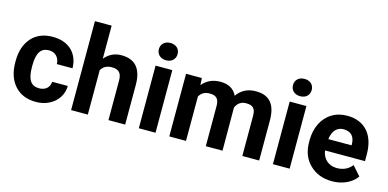

<svg xmlns="http://www.w3.org/2000/svg" viewBox="-71 -1152 3161 1564"><g transform="rotate(15 1509.0 -370.0)"><path d="M274 -104C206 -104 173 -148 173 -257V-271C173 -379 208 -424 273 -424C326 -424 362 -387 363 -332H495C494 -394 474 -444 435 -482C395 -519 342 -538 275 -538C200 -538 140 -514 97 -466C54 -417 32 -352 32 -271V-261C32 -176 54 -110 98 -62C141 -14 201 10 276 10C317 10 354 2 387 -15C454 -48 495 -111 495 -183H363C362 -135 326 -104 274 -104Z M572 -750V0H713V-375C732 -407 762 -423 803 -423C863 -423 887 -395 887 -334V0H1028V-338C1027 -471 969 -538 854 -538C797 -538 750 -516 713 -471V-750Z M1284 -528H1143V0H1284ZM1134 -665C1134 -622 1166 -592 1214 -592C1261 -592 1292 -622 1292 -665C1292 -708 1261 -738 1213 -738C1165 -738 1134 -708 1134 -665Z M1541 0V-374C1559 -407 1588 -423 1628 -423C1687 -423 1708 -397 1708 -336V0H1849L1848 -363C1865 -403 1894 -423 1936 -423C1996 -423 2016 -397 2016 -337V0H2158V-337C2158 -472 2103 -538 1988 -538C1919 -538 1866 -511 1829 -458C1804 -511 1757 -538 1689 -538C1625 -538 1574 -515 1537 -469L1533 -528H1400V0Z M2415 -528H2274V0H2415ZM2265 -665C2265 -622 2297 -592 2345 -592C2392 -592 2423 -622 2423 -665C2423 -708 2392 -738 2344 -738C2296 -738 2265 -708 2265 -665Z M2774 10C2862 10 2939 -26 2980 -85L2911 -163C2880 -124 2838 -104 2784 -104C2713 -104 2664 -150 2655 -218H2992V-276C2992 -443 2903 -538 2759 -538C2710 -538 2667 -527 2630 -504C2555 -459 2512 -372 2512 -265V-251C2512 -172 2536 -109 2585 -62C2634 -14 2697 10 2774 10ZM2758 -424C2818 -424 2852 -389 2853 -326V-314H2657C2666 -385 2702 -424 2758 -424Z"/></g></svg>

Font: Noto Sans KR Bold
Style: Regular
Weight: 700
Designer: Ryoko NISHIZUKA  (kana & ideographs); Paul D. Hunt (Latin, Greek & Cyrillic); Wenlong ZHANG  (bopomofo); Sandoll Communi
Foundry: Adobe Systems Incorporated
Version: Version 1.004;PS 1.004;hotconv 1.0.82;makeotf.lib2.5.63406